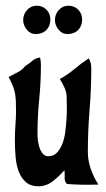

<svg xmlns="http://www.w3.org/2000/svg" viewBox="-20 -644 369 671"><path d="M68 -413Q81 -421 92.5 -431Q104 -441 120 -443Q123 -431 123 -418Q123 -357 117 -296.5Q111 -236 111 -175Q111 -166 112.5 -153Q114 -140 118 -128Q122 -116 129.5 -107Q137 -98 149 -98Q167 -98 178.5 -110Q190 -122 197.5 -140.5Q205 -159 208 -182.5Q211 -206 212.5 -229Q214 -252 213.5 -272Q213 -292 213 -304Q213 -321 205.5 -337.5Q198 -354 189 -368Q217 -383 240.5 -403Q264 -423 290 -440Q295 -432 297 -423.5Q299 -415 299 -406Q299 -333 293 -259.5Q287 -186 287 -112Q287 -83 297.5 -53Q308 -23 324 1Q292 2 266 1.5Q240 1 214 -1Q206 -9 206 -19.5Q206 -30 206 -40L205 -49Q188 -29 165 -11Q142 7 114 7Q87 7 70.5 -7.5Q54 -22 45.5 -44.5Q37 -67 34.5 -96Q32 -125 32 -153.5Q32 -182 34 -208Q36 -234 36 -251Q36 -272 35.5 -287Q35 -302 33 -315Q31 -328 25.5 -342Q20 -356 10 -375Q25 -383 41 -391Q57 -399 68 -413ZM219 -624Q240 -624 253.5 -610Q267 -596 267 -576Q267 -553 253 -539Q239 -525 216 -525Q197 -525 184.5 -540.5Q172 -556 172 -574Q172 -594 185.5 -609Q199 -624 219 -624ZM108 -624Q129 -624 142.5 -610Q156 -596 156 -576Q156 -553 142 -539Q128 -525 105 -525Q86 -525 73.5 -540.5Q61 -556 61 -574Q61 -594 74.5 -609Q88 -624 108 -624Z"/></svg>

Font: Fette Mikado
Style: Regular
Weight: 400
Designer: Peter Wiegel
Foundry: Peter Wiegel
Version: Version 1.000